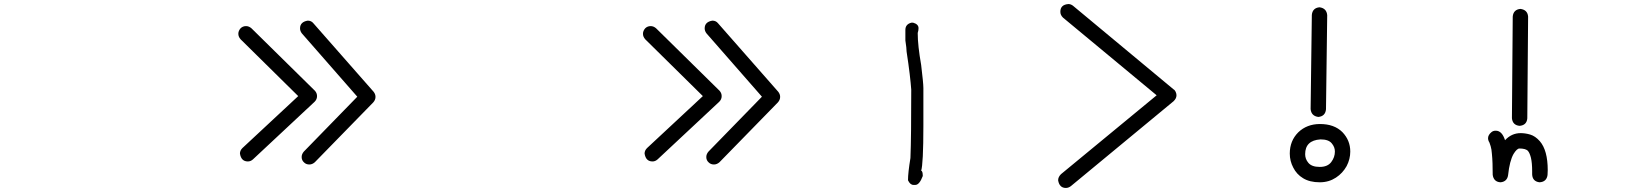

<svg xmlns="http://www.w3.org/2000/svg" viewBox="-20 -855 8040 949"><path d="M1205 -57C1214 -57 1222 -60 1230 -67L1535 -352C1543 -360 1547 -369 1547 -380C1547 -389 1544 -398 1537 -406L1223 -715C1215 -722 1206 -726 1196 -726C1185 -726 1176 -722 1169 -715C1162 -707 1158 -698 1158 -688C1158 -678 1162 -669 1169 -661L1454 -380L1178 -123C1170 -115 1166 -106 1166 -96C1170 -70 1183 -57 1205 -57ZM1509 -42C1519 -42 1528 -46 1536 -53L1825 -349C1832 -357 1836 -366 1836 -376C1836 -385 1833 -393 1827 -401L1529 -740C1522 -749 1512 -753 1501 -753C1476 -749 1463 -736 1463 -715C1463 -706 1466 -698 1472 -690L1746 -377L1482 -106C1475 -98 1471 -89 1471 -79C1471 -68 1475 -59 1483 -52C1490 -45 1499 -42 1509 -42Z M3205 -57C3214 -57 3222 -60 3230 -67L3535 -352C3543 -360 3547 -369 3547 -380C3547 -389 3544 -398 3537 -406L3223 -715C3215 -722 3206 -726 3196 -726C3185 -726 3176 -722 3169 -715C3162 -707 3158 -698 3158 -688C3158 -678 3162 -669 3169 -661L3454 -380L3178 -123C3170 -115 3166 -106 3166 -96C3170 -70 3183 -57 3205 -57ZM3509 -42C3519 -42 3528 -46 3536 -53L3825 -349C3832 -357 3836 -366 3836 -376C3836 -385 3833 -393 3827 -401L3529 -740C3522 -749 3512 -753 3501 -753C3476 -749 3463 -736 3463 -715C3463 -706 3466 -698 3472 -690L3746 -377L3482 -106C3475 -98 3471 -89 3471 -79C3471 -68 3475 -59 3483 -52C3490 -45 3499 -42 3509 -42Z M4504 59C4518 59 4530 44 4541 15C4541 -2 4538 -11 4533 -11C4540 -32 4544 -106 4544 -234V-420C4544 -437 4540 -475 4533 -534C4522 -597 4516 -649 4516 -692C4519 -701 4520 -709 4520 -716C4520 -729 4511 -738 4493 -743H4485C4465 -738 4455 -726 4455 -707V-655C4459 -629 4461 -611 4461 -600C4474 -516 4481 -453 4484 -412C4484 -261 4483 -148 4480 -74C4472 -25 4468 11 4468 36C4475 51 4484 59 4495 59Z M5248 74C5257 74 5265 71 5273 65L5781 -355C5790 -364 5795 -373 5795 -384C5795 -389 5794 -394 5791 -401C5788 -407 5785 -411 5781 -413L5283 -827C5276 -832 5269 -835 5261 -835C5234 -833 5221 -820 5221 -797C5221 -786 5225 -777 5234 -768L5697 -384L5224 6C5215 15 5210 25 5210 36C5214 61 5227 74 5248 74Z M6503 -30C6476 -30 6458 -37 6447 -50C6436 -63 6431 -77 6431 -93C6431 -138 6456 -163 6507 -166C6533 -166 6551 -160 6562 -147C6573 -134 6578 -121 6578 -106C6578 -87 6572 -70 6560 -54C6548 -38 6529 -30 6503 -30ZM6496 -277C6519 -279 6532 -292 6534 -315L6540 -780C6538 -803 6525 -816 6502 -819C6479 -817 6466 -804 6464 -781L6458 -316C6460 -293 6473 -280 6496 -277ZM6503 46C6534 46 6560 38 6583 23C6606 8 6623 -11 6636 -34C6648 -57 6654 -81 6654 -106C6654 -143 6641 -175 6615 -202C6588 -229 6551 -242 6504 -242C6461 -242 6425 -228 6397 -201C6369 -173 6355 -138 6355 -96C6355 -71 6361 -48 6372 -27C6383 -5 6399 13 6421 26C6442 39 6470 46 6503 46Z M7589 46C7612 45 7626 33 7629 10L7630 -14C7630 -79 7617 -127 7591 -157C7576 -174 7560 -185 7543 -190C7526 -195 7510 -197 7496 -197C7466 -197 7440 -185 7419 -162C7409 -193 7394 -209 7373 -209C7365 -209 7358 -207 7352 -202C7341 -193 7335 -183 7335 -172C7335 -165 7337 -158 7342 -150L7348 -132C7351 -122 7353 -110 7354 -95C7357 -66 7358 -32 7358 9C7361 32 7374 45 7397 46C7418 44 7431 32 7434 11C7439 -36 7448 -71 7461 -94C7472 -112 7482 -121 7490 -121C7511 -121 7526 -117 7533 -108C7538 -102 7543 -91 7547 -75C7551 -58 7553 -36 7553 -8V7C7554 30 7566 43 7589 46ZM7491 -233C7514 -235 7527 -247 7529 -270L7533 -773C7531 -796 7518 -808 7495 -811C7472 -809 7459 -796 7457 -773L7453 -271C7455 -248 7468 -235 7491 -233Z"/></svg>

Font: linja lipamanka normal
Style: Regular
Weight: 400
Version: Version 1.000;February 20, 2023;FontCreator 14.0.0.2901 64-b